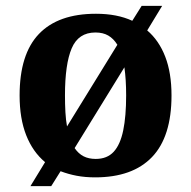

<svg xmlns="http://www.w3.org/2000/svg" viewBox="-20 -596 653 656"><path d="M134 -42Q92 -77 69.5 -134Q47 -191 47 -270Q47 -411 113 -480Q179 -549 308 -549Q380 -549 432 -525L464 -576H534L483 -492Q523 -458 544.5 -402.5Q566 -347 566 -270Q566 -129 499.5 -59.5Q433 10 305 10Q271 10 242 4.5Q213 -1 187 -11L155 40H84ZM307 -53Q346 -53 368.5 -77.5Q391 -102 401 -150.5Q411 -199 411 -270Q411 -297 409.5 -321Q408 -345 405 -366L235 -90Q248 -71 265.5 -62Q283 -53 307 -53ZM381 -443Q368 -464 350 -474.5Q332 -485 306 -485Q248 -485 225 -431Q202 -377 202 -270Q202 -239 203.5 -212.5Q205 -186 209 -164Z"/></svg>

Font: Noto Serif Gujarati
Style: Bold
Weight: 700
Version: Version 2.102